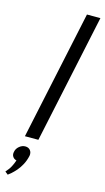

<svg xmlns="http://www.w3.org/2000/svg" viewBox="-149 -744 550 1006"><g transform="rotate(15 126.5 -241.0)"><path d="M-10 205 6 218Q12 214 23.5 204Q35 194 48.5 178.5Q62 163 73.5 141.5Q85 120 91 93Q94 75 84.5 63Q75 51 57 51Q40 51 25 63.5Q10 76 7 93Q3 108 10 119.5Q17 131 31 134Q26 150 16.5 168.5Q7 187 -10 205ZM41 0H114L263 -700H190Z"/></g></svg>

Font: Advent Pro Medium
Style: Italic
Weight: 500
Italic angle: -12°
Version: Version 3.000